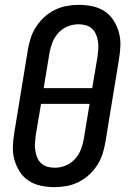

<svg xmlns="http://www.w3.org/2000/svg" viewBox="-20 -763 540 791"><path d="M204 8Q175 8 147.5 2Q120 -4 98 -18.5Q76 -33 61.5 -55.5Q47 -78 39.5 -104.5Q32 -131 33 -159.5Q34 -188 39 -217L95 -559Q99 -583 107 -607.5Q115 -632 129.5 -654Q144 -676 163.5 -693.5Q183 -711 206.5 -722.5Q230 -734 255 -738.5Q280 -743 305 -743Q334 -743 361.5 -737Q389 -731 411 -716.5Q433 -702 447.5 -679.5Q462 -657 469.5 -630.5Q477 -604 476 -575.5Q475 -547 470 -518L414 -176Q410 -152 402 -127.5Q394 -103 379.5 -81Q365 -59 345.5 -41.5Q326 -24 302.5 -12.5Q279 -1 254 3.5Q229 8 204 8ZM360 -400 382 -531Q384 -547 385 -562.5Q386 -578 383.5 -593Q381 -608 375.5 -621.5Q370 -635 359 -645Q348 -655 333.5 -659Q319 -663 303 -663Q281 -663 259.5 -654.5Q238 -646 221.5 -628.5Q205 -611 196.5 -589.5Q188 -568 184 -546L160 -400ZM206 -72Q228 -72 249.5 -80.5Q271 -89 287.5 -106.5Q304 -124 312.5 -145.5Q321 -167 325 -189L349 -335H149L127 -204Q125 -188 124 -172.5Q123 -157 125.5 -142Q128 -127 133.5 -113.5Q139 -100 150 -90Q161 -80 175.5 -76Q190 -72 206 -72Z"/></svg>

Font: Iosevka Curly Slab Medium
Style: Italic
Weight: 500
Italic angle: -9°
Monospace: yes
Designer: Belleve Invis
Foundry: Belleve Invis
Version: Version 22.1.2; ttfautohint (v1.8.4)